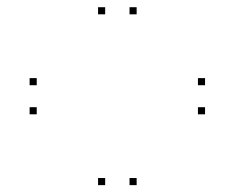

<svg xmlns="http://www.w3.org/2000/svg" viewBox="-20 -598 660 540"><path d="M556.7 -276.5V-296.5H536.7V-276.5ZM556.7 -358.3V-378.3H536.7V-358.3ZM83.3 -358.3V-378.3H63.3V-358.3ZM83.3 -276.5V-296.5H63.3V-276.5ZM275.8 -77.3V-97.3H255.8V-77.3ZM364.3 -77.3V-97.3H344.3V-77.3ZM364.3 -557.7V-577.7H344.3V-557.7ZM275.8 -557.7V-577.7H255.8V-557.7Z"/></svg>

Font: Monaspace Argon Dots Var
Style: Regular
Weight: 400
Designer: Riley Cran and the Lettermatic Team
Version: Version 1.100 (Monaspace Argon Dots)